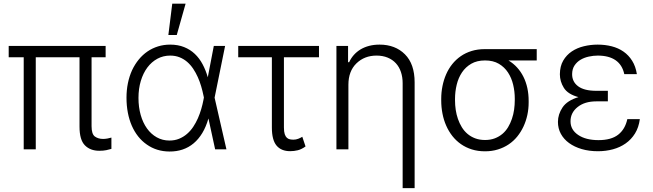

<svg xmlns="http://www.w3.org/2000/svg" viewBox="-20 -788 3447 1013"><path d="M25.9 -545.5H537.3V-485.8H463.1V-122.2Q463.1 -80.6 480.5 -67.8Q498.2 -55 523.8 -55Q535.2 -55 547.1 -57.2Q558.9 -59.3 567.8 -62.1V-2.5Q556.1 1.1 540.7 4.3Q525.2 7.5 503.9 7.5Q456.3 7.5 427.9 -21.3Q399.5 -50.1 399.5 -119.7V-485.8H168.7V0H105.1V-485.8H25.9Z M676.8 -417.6Q691.8 -449.2 712.4 -474.3Q733 -499.3 758.5 -516.7Q784.1 -534.1 814.1 -543.3Q844.1 -552.6 877.8 -552.6Q919 -552.6 951.3 -539.6Q983.7 -526.6 1007.8 -503.7Q1032 -480.8 1048.8 -449.2Q1065.7 -417.6 1076.3 -380.3L1108 -545.5H1167.6L1112.2 -272.7L1174.7 0H1115.1L1079.9 -162.3H1079.5Q1067.1 -119 1047.4 -86.3Q1027.7 -53.6 1001.6 -31.8Q975.5 -9.9 943.4 0.9Q911.2 11.7 873.9 11.4Q805.8 11 754.3 -25.6Q728.7 -43.3 708.8 -68.5Q688.9 -93.8 675.2 -125.2Q661.6 -156.6 654.5 -193.7Q647.4 -230.8 647.4 -272.4Q647.4 -352.3 676.8 -417.6ZM710.6 -271.3Q710.6 -222.7 722.3 -181.5Q734 -140.3 755.5 -110.3Q777 -80.3 807.2 -63.4Q837.4 -46.5 873.9 -46.5Q902 -46.5 924.9 -55.9Q947.8 -65.3 966.4 -81.3Q985.1 -97.3 999.3 -118.6Q1013.5 -139.9 1024 -163.7Q1034.4 -187.5 1041.7 -212.4Q1049 -237.2 1053.3 -260.3L1055.8 -273.4L1053.6 -283.7Q1048.7 -307.9 1041.4 -332.7Q1034.1 -357.6 1023.6 -381Q1013.1 -404.5 999.3 -425.2Q985.4 -446 967.5 -461.5Q949.6 -476.9 927.4 -485.8Q905.2 -494.7 877.8 -494.7Q841.3 -494.7 810.5 -478.2Q779.8 -461.6 757.6 -432Q735.4 -402.3 723 -361.3Q710.6 -320.3 710.6 -271.3ZM868.3 -603.3 888.8 -768.5H959.2L912.6 -603.3Z M1663 -545.5V-485.8H1478V-115.4Q1478 -93 1482.2 -80.3Q1486.5 -67.5 1493.6 -61.1Q1500.7 -54.7 1509.8 -52.9Q1518.8 -51.1 1528.4 -51.1Q1541.5 -51.1 1553.8 -55.9Q1566.1 -60.7 1574.9 -66.4L1592 -15.3Q1570.7 0 1551 4.8Q1531.2 9.6 1511 9.6Q1463.8 9.6 1439.1 -19.9Q1414.4 -49.4 1414.4 -115.1V-485.8H1236.9V-545.5Z M1755 0V-545.5H1816.4V-459.9H1822.1Q1831.7 -480.8 1846.8 -497.9Q1861.9 -514.9 1882.1 -527.2Q1902.3 -539.4 1927.6 -546Q1952.8 -552.6 1982.6 -552.6Q2065.3 -552.6 2116.5 -501.4Q2167.6 -450.3 2167.6 -353.3V204.5H2104.4V-349.4Q2104.4 -381.4 2095.3 -408.2Q2086.3 -435 2068.7 -454.2Q2051.1 -473.4 2025.4 -484Q1999.6 -494.7 1966.6 -494.7Q1902.7 -494.7 1860.4 -453.5Q1818.2 -412.3 1818.2 -340.9V0Z M2307.9 -266.3Q2307.9 -300.8 2314.5 -333.6Q2321 -366.5 2333.8 -395.8Q2346.6 -425.1 2365.9 -449.4Q2385.3 -473.7 2410.9 -491.5Q2436.4 -509.2 2468.2 -519Q2500 -528.8 2538 -528.8H2811.8V-469.1H2662.6Q2688.2 -453.8 2708.1 -432Q2728 -410.2 2741.7 -382.8Q2755.3 -355.5 2762.3 -323.3Q2769.2 -291.2 2769.2 -255V-247.5Q2769.2 -213.8 2762.3 -181.5Q2755.3 -149.1 2742 -120.6Q2728.7 -92 2709.2 -67.8Q2689.6 -43.7 2664.1 -26.5Q2638.5 -9.2 2607.1 0.5Q2575.6 10.3 2539.1 10.3Q2501.4 10.3 2469.6 0.4Q2437.9 -9.6 2412.1 -27.5Q2386.4 -45.5 2366.8 -70.3Q2347.3 -95.2 2334.2 -125Q2321 -154.8 2314.5 -188.7Q2307.9 -222.7 2307.9 -258.2ZM2380.7 -258.2Q2380.7 -233.7 2384.4 -208.6Q2388.1 -183.6 2396.1 -160.5Q2404.1 -137.4 2416.5 -117Q2429 -96.6 2446.6 -81.7Q2464.1 -66.8 2487.2 -58.1Q2510.3 -49.4 2539.1 -49.4Q2567.8 -49.4 2590.6 -58.1Q2613.3 -66.8 2630.9 -81.7Q2648.4 -96.6 2660.7 -117Q2672.9 -137.4 2680.9 -160.9Q2688.9 -184.3 2692.5 -209.7Q2696 -235.1 2696 -259.9V-268.1Q2696 -305 2687.5 -340.9Q2679 -376.8 2660.3 -405.4Q2641.7 -433.9 2611.9 -451.5Q2582 -469.1 2539.1 -469.1Q2496.4 -469.1 2466.4 -451.7Q2436.4 -434.3 2417.4 -405.9Q2398.4 -377.5 2389.6 -341.1Q2380.7 -304.7 2380.7 -266.3Z M2948.2 -221.6Q2972.7 -257.8 3032 -275.6Q2975.9 -290.8 2954.9 -324.6Q2933.9 -358.3 2933.9 -396.3Q2934.3 -438.6 2951.5 -468.2Q2968.8 -497.9 2996.8 -516.7Q3024.9 -535.5 3060.5 -544Q3096.2 -552.6 3133.5 -552.6Q3172.6 -552.6 3207.4 -543.7Q3242.2 -534.8 3269.5 -515.8Q3296.9 -496.8 3315.3 -467.3Q3333.8 -437.9 3340.2 -396.7H3273.8Q3263.5 -445.3 3228.2 -470Q3192.8 -494.7 3133.5 -494.7Q3110.8 -494.7 3086.8 -489.5Q3062.9 -484.4 3043.5 -473Q3024.1 -461.6 3011.5 -443Q2998.9 -424.4 2998.6 -397.4Q2998.2 -356.5 3030.4 -332.7Q3062.5 -308.9 3125.7 -308.9H3187.1V-253.2H3125.7Q3065 -253.2 3027.7 -223.4Q2989.7 -193.2 2990.1 -147.4Q2990.1 -103.3 3030.5 -76Q3070.7 -48.7 3137.8 -48.7Q3204.5 -48.7 3241.3 -77.2Q3278.1 -105.8 3289.8 -159.4H3355.8Q3350.1 -115.8 3330.3 -83.8Q3310.4 -51.8 3280.7 -31.1Q3251.1 -10.3 3213.6 -0.2Q3176.1 9.9 3134.9 9.9Q3088.1 9.9 3049.4 -1.4Q3010.7 -12.8 2982.6 -33.2Q2954.5 -53.6 2939.1 -82Q2923.7 -110.4 2923.7 -144.9Q2923.7 -185 2948.2 -221.6Z"/></svg>

Font: Inter P Light
Style: Regular
Weight: 300
Designer: Rasmus Andersson
Foundry: rsms
Version: Version 3.018;git-588b23468